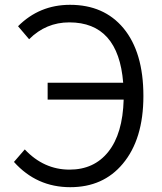

<svg xmlns="http://www.w3.org/2000/svg" viewBox="-20 -765 674 798"><path d="M178 -421H492Q472 -672 268 -672Q171 -672 101 -602L55 -656Q144 -745 271 -745Q412 -745 493 -648Q576 -548 576 -366Q576 -186 490 -84Q409 13 272 13Q132 13 38 -92L83 -144Q162 -60 269 -60Q371 -60 430 -134Q490 -209 494 -351H178Z"/></svg>

Font: Source Han Sans CN Normal
Style: Regular
Weight: 350
Designer: Ryoko NISHIZUKA 西塚涼子 (kana, bopomofo & ideographs); Paul D. Hunt (Latin, Greek & Cyrillic); Sandoll Communications 산돌커뮤니
Foundry: Adobe
Version: Version 2.004;hotconv 1.0.118;makeotfexe 2.5.65603